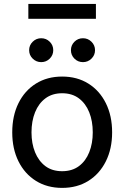

<svg xmlns="http://www.w3.org/2000/svg" viewBox="-20 -917 615 949"><path d="M287.1 11.7Q213.4 11.7 157.7 -22.9Q102.1 -57.6 71.3 -119.6Q40.5 -181.6 40.5 -262.7Q40.5 -344.7 71.3 -407Q102.1 -469.2 157.7 -503.9Q213.4 -538.6 287.1 -538.6Q361.3 -538.6 416.7 -503.9Q472.2 -469.2 503.2 -407Q534.2 -344.7 534.2 -262.7Q534.2 -181.6 503.2 -119.6Q472.2 -57.6 416.7 -22.9Q361.3 11.7 287.1 11.7ZM287.1 -70.8Q336.4 -70.8 370.1 -95.9Q403.8 -121.1 421.1 -164.6Q438.5 -208 438.5 -262.7Q438.5 -318.4 421.1 -361.8Q403.8 -405.3 370.1 -430.7Q336.4 -456.1 287.1 -456.1Q238.3 -456.1 204.6 -430.9Q170.9 -405.8 153.3 -362.1Q135.7 -318.4 135.7 -262.7Q135.7 -207.5 153.3 -164.3Q170.9 -121.1 204.3 -95.9Q237.8 -70.8 287.1 -70.8ZM390.1 -609.9Q365.2 -609.9 347.9 -627.2Q330.6 -644.5 330.6 -668.9Q330.6 -693.4 347.9 -710.7Q365.2 -728 390.1 -728Q414.6 -728 432.1 -710.7Q449.7 -693.4 449.7 -668.9Q449.7 -644.5 432.1 -627.2Q414.6 -609.9 390.1 -609.9ZM183.6 -609.9Q159.2 -609.9 141.6 -627.2Q124 -644.5 124 -668.9Q124 -693.4 141.6 -710.7Q159.2 -728 183.6 -728Q208.5 -728 225.8 -710.7Q243.2 -693.4 243.2 -668.9Q243.2 -644.5 225.8 -627.2Q208.5 -609.9 183.6 -609.9ZM454.1 -897.5V-824.2H120.1V-897.5Z"/></svg>

Font: Inter Cardless Tabular
Style: Regular
Weight: 400
Designer: Rasmus Andersson
Foundry: rsms
Version: Version 4.000;git-4fc901f